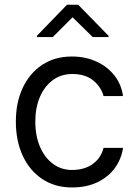

<svg xmlns="http://www.w3.org/2000/svg" viewBox="-20 -796 593 827"><path d="M509.9 -382.1H426.1Q415.5 -421.5 381.6 -449.4Q347.7 -477.3 291.2 -477.3Q243.6 -477.3 207.7 -451Q171.9 -424.7 152 -378.6Q132.1 -332.4 132.1 -272.7Q132.1 -210.2 152.5 -163.2Q172.9 -116.1 208.6 -90Q244.3 -63.9 289.8 -63.9Q343 -63.9 378.7 -89.1Q414.4 -114.3 426.1 -159.1H509.9Q502.8 -110.8 474.8 -72.3Q446.7 -33.7 399.9 -11.2Q353 11.4 289.8 11.4Q216.6 11.4 162.3 -24.7Q108 -60.7 78.1 -124.8Q48.3 -188.9 48.3 -272.7Q48.3 -354.4 77.9 -417.6Q107.6 -480.8 161.8 -516.7Q215.9 -552.6 289.8 -552.6Q347.3 -552.6 394.5 -531.2Q441.8 -509.9 472.3 -471.6Q502.8 -433.2 509.9 -382.1ZM207.4 -636.4 292.6 -721.6 379.3 -636.4H447.4V-642L316.8 -775.6H268.5L139.2 -642V-636.4Z"/></svg>

Font: Inter UI
Style: Regular
Weight: 400
Designer: Rasmus Andersson
Foundry: rsms
Version: Version 2.2